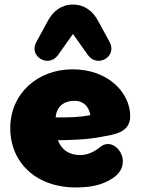

<svg xmlns="http://www.w3.org/2000/svg" viewBox="-20 -810 620 842"><path d="M319 12C392 11 434 -3 472 -27C575 -91 485 -220 419 -165C396 -146 365 -130 333 -130C282 -130 250 -153 234 -195C299 -196 365 -198 425 -210C477 -220 551 -226 551 -301C551 -400 458 -506 298 -506C144 -506 25 -399 25 -248C25 -94 143 15 319 12ZM461 -625 411 -717C387 -762 350 -790 300 -790C250 -790 213 -762 189 -717L139 -625C105 -562 193 -511 234 -568L300 -661L366 -568C407 -511 495 -562 461 -625ZM224 -295C228 -343 260 -368 308 -368C344 -368 371 -343 376 -305C326 -295 278 -295 224 -295Z"/></svg>

Font: SN Pro Black
Style: Regular
Weight: 900
Designer: Tobias Whetton
Foundry: Supernotes
Version: Version 1.001;Glyphs 3.2 (3249)